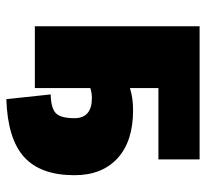

<svg xmlns="http://www.w3.org/2000/svg" viewBox="-42 -518 650 606"><g transform="rotate(90 283.0 -215.0)"><path d="M328 -310Q426 -310 479.5 -261Q533 -212 533 -125Q533 -18 475.5 34Q418 86 293 90L278 -50Q322 -51 337.5 -66.5Q353 -82 353 -125Q353 -180 289 -180Q273 -180 258 -175V0H63V-520H483V-390H258V-300Q288 -310 328 -310Z"/></g></svg>

Font: Mplus 1p Black
Style: Regular
Weight: 900
Version: Version 1.061